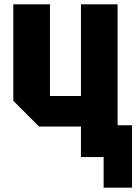

<svg xmlns="http://www.w3.org/2000/svg" viewBox="-20 -720 635 880"><path d="M519 -700V-146H585V140H455V0H351V-140H159L41 -258V-700H209V-280H351V-700Z"/></svg>

Font: Tektur SemiCondensed
Style: Bold
Weight: 700
Width: 4
Designer: Adam Jagosz
Foundry: Adam Jagosz
Version: Version 1.005;gftools[0.9.30]